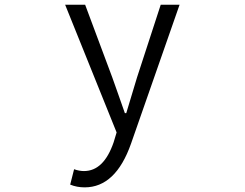

<svg xmlns="http://www.w3.org/2000/svg" viewBox="-20 -560 1040 816"><path d="M339.8 236.3Q306.6 236.3 278.3 224.6L294.9 159.2Q316.4 167 336.9 167Q420.9 167 462.9 44.9L475.6 2.9L256.8 -540H341.8L457 -231.4Q461.9 -217.8 481.4 -162.6Q501 -107.4 510.7 -79.1H516.6Q557.6 -215.8 562.5 -231.4L663.1 -540H743.2L537.1 49.8Q471.7 236.3 339.8 236.3Z"/></svg>

Font: Gen Shin Gothic Monospace Normal
Style: Regular
Weight: 350
Designer: [Source Han Sans]
Ryoko NISHIZUKA  (kana & ideographs); Paul D. Hunt (Latin, Greek & Cyrillic); Wenlong ZHANG  (bopomofo
Version: Version 1.002.20150607